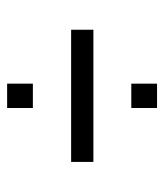

<svg xmlns="http://www.w3.org/2000/svg" viewBox="20 -528 471 552"><g transform="rotate(90 256.0 -252.5)"><path d="M221 -394V-468H291V-394ZM66 -221V-285H446V-221ZM221 -37V-111H291V-37Z"/></g></svg>

Font: Assailand
Style: Regular
Weight: 400
Designer: Hector Gatti with collaboration of the Omnibus-Type team
Foundry: Omnibus-Type
Version: Version 0.072;October 19, 2019;FontCreator 12.0.0.2547 64-bi